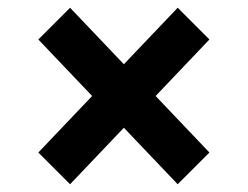

<svg xmlns="http://www.w3.org/2000/svg" viewBox="-20 -547 640 496"><path d="M439 -71 521 -153 382 -299 521 -445 439 -527 300 -381 161 -527 79 -445 218 -299 79 -153 161 -71 300 -217Z"/></svg>

Font: IBM Plex Sans Thai Looped
Style: Bold
Weight: 700
Designer: Mike Abbink, Paul van der Laan, Pieter van Rosmalen, Ben Mitchell, Mark Frömberg
Foundry: Bold Monday
Version: Version 1.1